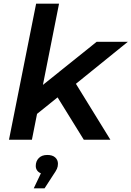

<svg xmlns="http://www.w3.org/2000/svg" viewBox="-20 -762 717 1047"><path d="M394 -305 582 0H437L294 -231L182 -141L154 0H29L177 -742H302L214 -299L507 -534H677ZM296 131Q296 146 290.5 158.5Q285 171 269 194L223 265H164L203 183Q190 178 182.5 167.5Q175 157 175 143Q175 117 191.5 100Q208 83 238 83Q266 83 281 96.5Q296 110 296 131Z"/></svg>

Font: Montserrat Alternates SemiBold
Style: Italic
Weight: 600
Italic angle: -11.3°
Designer: Julieta Ulanovsky
Foundry: Julieta Ulanovsky
Version: Version 7.200